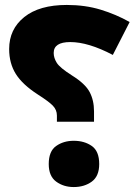

<svg xmlns="http://www.w3.org/2000/svg" viewBox="-20 -744 549 776"><path d="M210 -252H360V-294Q360 -339 342 -372.5Q324 -406 271 -439Q222 -470 209.5 -490Q197 -510 197 -530Q197 -574 264 -574Q337 -574 436 -522L504 -655Q449 -686 386.5 -705Q324 -724 250 -724Q139 -724 78 -675Q17 -626 17 -546Q17 -488 44 -445Q71 -402 133 -362Q177 -334 193.5 -317Q210 -300 210 -277ZM278 12Q321 12 351 -10Q381 -32 381 -81Q381 -133 351 -154Q321 -175 278 -175Q237 -175 207 -154Q177 -133 177 -81Q177 -32 207 -10Q237 12 278 12Z"/></svg>

Font: Noto Sans Arabic Extra
Style: Regular
Weight: 800
Designer: Nadine Chahine - Monotype Design Team
Foundry: Monotype Imaging Inc.
Version: Version 1.902